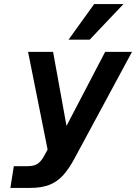

<svg xmlns="http://www.w3.org/2000/svg" viewBox="-20 -755 669 944"><path d="M587 -735 421 -560H317L443 -735ZM48 62H116Q147 62 165 50Q183 38 198 10L214 -20L118 -500H241L307 -136L497 -500H629L348 21Q320 74 290.5 106.5Q261 139 222.5 154Q184 169 126 169H31Z"/></svg>

Font: Overused Grotesk SemiBold
Style: Italic
Weight: 600
Italic angle: -10°
Version: Version 0.003